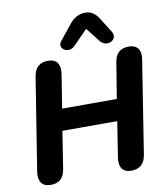

<svg xmlns="http://www.w3.org/2000/svg" viewBox="-101 -1039 982 1131"><g transform="rotate(-10 390.0 -473.0)"><path d="M111 9Q71 9 54.5 -15.5Q38 -40 45 -83L133 -636Q145 -714 221 -714Q260 -714 276.5 -689.5Q293 -665 286 -622L254 -422H581L616 -636Q628 -714 703 -714Q742 -714 759 -690Q776 -666 768 -622L681 -70Q668 9 593 9Q553 9 537 -15.5Q521 -40 528 -83L561 -293H233L198 -70Q186 9 111 9ZM387 -771Q372 -757 355 -756Q338 -755 325 -763.5Q312 -772 309 -786Q306 -800 319 -816L392 -907Q431 -955 486 -955Q514 -955 534 -940.5Q554 -926 569 -900L620 -819Q632 -799 627 -783.5Q622 -768 607 -760Q592 -752 573 -755.5Q554 -759 539 -778L475 -860Z"/></g></svg>

Font: Nunito ExtraBold
Style: Italic
Weight: 800
Italic angle: -9°
Designer: Vernon Adams
Foundry: Vernon Adams
Version: Version 3.601; ttfautohint (v1.8.2.53-6de2)